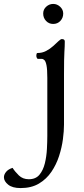

<svg xmlns="http://www.w3.org/2000/svg" viewBox="-111 -677 430 978"><path d="M215 -42Q215 -10 209.5 32Q204 74 190 117.5Q176 161 151 198Q126 235 87.5 258Q49 281 -6 281Q-48 281 -69.5 263.5Q-91 246 -91 226Q-91 212 -80 198.5Q-69 185 -47 178Q-35 197 -15 216.5Q5 236 36 236Q71 236 90 213Q109 190 117.5 155Q126 120 128 82Q130 44 130 15V-280Q130 -323 126 -343.5Q122 -364 115.5 -370.5Q109 -377 102 -377H82Q79 -377 76.5 -382.5Q74 -388 74 -393Q74 -396 75 -401.5Q76 -407 80 -407Q104 -407 124 -417.5Q144 -428 160 -442.5Q176 -457 187 -467.5Q198 -478 204 -478Q219 -478 219 -466Q219 -452 218.5 -440.5Q218 -429 217 -412.5Q216 -396 215.5 -369Q215 -342 215 -297ZM160 -555Q138 -555 123.5 -570.5Q109 -586 109 -608Q109 -629 124.5 -643Q140 -657 160 -657Q180 -657 195.5 -642.5Q211 -628 211 -608Q211 -586 196.5 -570.5Q182 -555 160 -555Z"/></svg>

Font: Sedan
Style: Regular
Weight: 400
Designer: Sebastian Salazar
Foundry: Sebastian Salazar
Version: Version 1.100; ttfautohint (v1.8.4.7-5d5b)